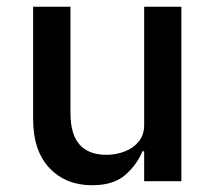

<svg xmlns="http://www.w3.org/2000/svg" viewBox="-20 -536 640 568"><path d="M406.5 0V-88.5H401.5Q384.5 -48 350 -18Q315.5 12 252.5 12Q174.5 12 126.2 -39Q78 -90 78 -183.5V-516H188.5V-200.5Q188.5 -78 295 -78Q323 -78 348.5 -87.8Q374 -97.5 390.2 -117Q406.5 -136.5 406.5 -166.5V-516H516.5V0Z"/></svg>

Font: Lilex Medium
Style: Regular
Weight: 500
Designer: Mike Abbink, Paul van der Laan, Pieter van Rosmalen, Mikhael Khrustik
Foundry: Mikhael Khrustik
Version: Version 1.100